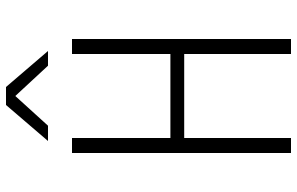

<svg xmlns="http://www.w3.org/2000/svg" viewBox="-195 -795 990 640"><g transform="rotate(-90 300.0 -475.0)"><path d="M110 0V-730H160V-402H440V-730H490V0H440V-356H160V0ZM150 -810 270 -950H330L450 -810H401L300 -919L201 -810Z"/></g></svg>

Font: Tiny Thin
Style: Regular
Weight: 100
Monospace: yes
Designer: Philipp Nurullin, Konstantin Bulenkov
Foundry: JetBrains
Version: Version 2.251; ttfautohint (v1.8.4.7-5d5b)